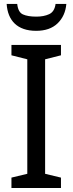

<svg xmlns="http://www.w3.org/2000/svg" viewBox="-20 -938 362 958"><path d="M284.2 -51.8 205.1 -70.8V-642.1L284.2 -662.1V-713.9H37.1V-662.1L116.2 -642.1V-70.8L37.1 -51.8V0H284.2ZM257.3 -918.5C253.9 -892.6 243.2 -875.5 225.1 -867.2C207 -858.9 186 -855 161.1 -855C132.3 -855 110.4 -858.9 94.2 -866.2C78.1 -873.5 68.8 -891.1 65.9 -918.5H13.2C18.6 -835.9 65.9 -784.2 160.2 -784.2C205.6 -784.2 241.2 -796.4 267.1 -821.3C293 -846.2 307.6 -878.4 311 -918.5Z"/></svg>

Font: Avrile Sans
Style: Regular
Weight: 400
Designer: Monotype Design Team, Google (font), Stefan Peev (BGR Cyrillic), Cristiano Sobral (main changes)
Foundry: The Avrile Sans Project Authors
Version: Version 3.110